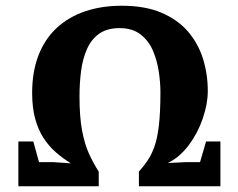

<svg xmlns="http://www.w3.org/2000/svg" viewBox="-20 -649 830 669"><path d="M44 0V-156H96L116 -84H166L227 -80Q199 -97 174.5 -118.5Q150 -140 131.5 -168.5Q113 -197 102.5 -235.5Q92 -274 92 -325Q92 -399 114 -456Q136 -513 177.5 -551.5Q219 -590 276.5 -609.5Q334 -629 404 -629Q486 -629 543 -604.5Q600 -580 635.5 -538.5Q671 -497 687.5 -443.5Q704 -390 704 -332Q704 -287 686.5 -236Q669 -185 637.5 -143Q606 -101 565 -81L626 -84H677L698 -156H748V0H464V-51Q480 -69 493.5 -88.5Q507 -108 517.5 -136.5Q528 -165 533.5 -211Q539 -257 539 -328Q539 -360 533.5 -398Q528 -436 513.5 -471Q499 -506 470.5 -528.5Q442 -551 397 -551Q353 -551 325.5 -531.5Q298 -512 283 -478Q268 -444 262.5 -401.5Q257 -359 257 -313Q257 -242 266 -194Q275 -146 290.5 -112.5Q306 -79 324 -51V0Z"/></svg>

Font: Manuale ExtraBold
Style: Italic
Weight: 800
Italic angle: -11°
Designer: Eduardo Tunni / Pablo Cosgaya
Foundry: Eduardo Tunni / Pablo Cosgaya
Version: Version 1.002